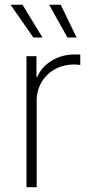

<svg xmlns="http://www.w3.org/2000/svg" viewBox="-20 -780 381 800"><path d="M90.3 0V-545.9H131.8V-460.4H135.7Q153.8 -502 196 -527.6Q238.3 -553.2 292 -553.2Q297.9 -553.2 303.5 -553Q309.1 -552.7 314.5 -552.7V-509.3Q311 -509.8 304.4 -510.5Q297.9 -511.2 289.6 -511.2Q244.1 -511.2 208.7 -491.5Q173.3 -471.7 153.1 -437.5Q132.8 -403.3 132.8 -358.9V0ZM119.1 -623.5 23.9 -760.3H73.7L157.2 -623.5ZM261.2 -623.5 184.6 -760.3H232.9L299.3 -623.5Z"/></svg>

Font: Inter Extra Light
Style: Regular
Weight: 200
Designer: Rasmus Andersson
Foundry: rsms
Version: Version 4.000;git-3c8e0fc